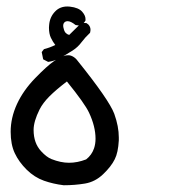

<svg xmlns="http://www.w3.org/2000/svg" viewBox="-20 -376 540 580"><path d="M12.2 22Q12.2 -20 31.2 -61.5Q50.3 -103 86.4 -140.1Q122.1 -176.8 142.3 -190.7Q162.6 -204.6 178.2 -208.5Q182.1 -209 184.1 -209Q186 -209 188.5 -209Q190.9 -209 195.3 -207.5Q203.1 -204.6 210 -197.8L212.9 -194.3Q309.6 -74.2 325.2 -32.2Q338.9 5.9 338.9 39.1Q338.9 43.5 338.9 47.9Q336.9 85 326.7 105Q315.9 127 291.7 150.1Q267.6 173.3 236.6 178.5Q205.6 183.6 172.9 183.6H172.4Q140.6 179.7 112.8 169.9Q84 159.7 60.5 136.5Q37.1 113.3 24.7 86.9Q12.2 60.5 12.2 22ZM99.6 -45.4Q81.5 -9.3 81.5 16.6Q81.5 56.6 104.5 81.1Q120.6 98.6 135.3 104.5Q163.6 115.7 188.5 115.7Q213.9 115.7 240.2 105.5Q257.3 92.3 264.2 71.8Q268.6 58.6 268.6 43Q268.6 6.3 249 -35.6Q236.3 -63 182.1 -129.9Q149.4 -105 129.4 -85Q109.4 -64.9 99.6 -45.4ZM127.9 -292.5Q127.9 -296.4 128.4 -300.3Q130.4 -325.2 147 -341.8Q161.1 -356.4 183.6 -356.4Q187 -356.4 190.9 -356Q217.8 -353 228.5 -340.3Q238.3 -329.1 238.3 -318.4Q238.3 -316.9 238.3 -314Q235.4 -309.1 232.9 -306.6Q234.4 -306.6 236.1 -306.6Q237.8 -306.6 241.2 -306.2Q245.1 -303.7 247.1 -301.8Q253.4 -294.9 253.4 -286.1Q253.4 -282.7 252 -276.9Q237.3 -263.2 227.1 -249.5Q215.3 -233.4 199 -223.1Q182.6 -212.9 172.9 -207.3Q163.1 -201.7 160.2 -200Q157.2 -198.2 154.1 -197Q150.9 -195.8 147.7 -194.6Q144.5 -193.4 141.1 -192.4Q134.8 -190.4 125.5 -189L110.4 -196.8L106 -218.8L112.8 -227.5Q131.8 -232.4 147 -240.2Q139.6 -249.5 133.8 -261.7Q127.9 -273.9 127.9 -292.5ZM218.3 -299.3Q217.3 -299.3 216.3 -299.3Q212.9 -299.3 208.5 -300.3Q193.8 -312 184.6 -312Q178.2 -312 174.6 -308.3Q170.9 -304.7 170.9 -297.9Q170.9 -294.4 172.4 -289.6Q174.3 -280.8 178.7 -276.4Q183.1 -272 189 -270.5Q217.8 -298.8 218.3 -299.3Z"/></svg>

Font: Bakudai
Style: Bold
Weight: 700
Version: Version 1.48